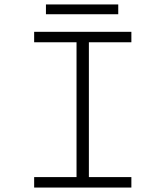

<svg xmlns="http://www.w3.org/2000/svg" viewBox="-20 -843 750 863"><path d="M186.5 -823H511.5V-779H186.5ZM570.5 -653H379.5V-47H570.5V0H133.5V-47H324V-653H133.5V-700H570.5Z"/></svg>

Font: League Mono UltraLight
Style: Regular
Weight: 200
Width: 6
Designer: Tyler Finck
Foundry: The League of Moveable Type / Tyler Finck
Version: Version 2.210